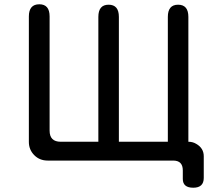

<svg xmlns="http://www.w3.org/2000/svg" viewBox="-20 -743 1040 898"><path d="M488 -721Q536 -721 536 -664V-80H765V-664Q765 -721 813 -721Q861 -721 861 -664V-80Q882 -80 898 -70Q933 -50 933 -12V89Q933 135 884 135Q835 135 835 94V54Q835 8 790 8H203Q165 8 140 -17.5Q115 -43 115 -79V-666Q115 -723 164 -723Q212 -723 212 -666V-132Q212 -80 264 -80H440V-664Q440 -721 488 -721Z"/></svg>

Font: 寒蝉全圆体
Style: Regular
Weight: 400
Designer: Warren2060
      Designed by Motoya company      

      [Varela Round]
      Joe Prince(Latin component); Avraham Cornf
Foundry: ChillType
Version: Version 3.200